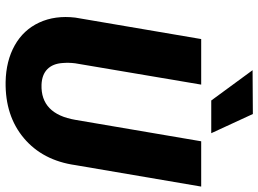

<svg xmlns="http://www.w3.org/2000/svg" viewBox="-142 -799 952 708"><g transform="rotate(90 334.0 -445.0)"><path d="M668 -710.9 588.9 -247.1Q571.8 -126.5 489.5 -57.1Q407.2 12.2 282.2 10.3Q204.6 8.8 147.5 -23.2Q90.3 -55.2 63.2 -113.5Q36.1 -171.9 44.9 -246.6L124 -710.9H292L213.4 -246.1Q210.4 -221.7 212.4 -199.7Q214.8 -163.6 235.1 -143.6Q255.4 -123.5 292.5 -122.1Q399.9 -118.7 421.9 -246.6L501 -710.9ZM471.2 -748H350.6L238.8 -900.4L400.4 -901.4Z"/></g></svg>

Font: TypoPRO Roboto
Style: Italic
Weight: 900
Italic angle: -12°
Designer: Google
Version: Version 2.136; 2016